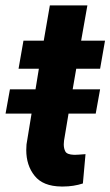

<svg xmlns="http://www.w3.org/2000/svg" viewBox="-41 -678 406 707"><path d="M327.6 -349.1H226.6L239.7 -424.8H327.6L345.7 -528.3H257.8L280.8 -658.2H142.6L120.1 -528.3H45.4L27.3 -424.8H102.1L89.8 -349.1H-4.4L-20.5 -259.8H75.2L56.6 -146C56.2 -139.2 55.7 -131.8 55.7 -125.5C55.7 -87.9 65.9 -56.2 86.4 -30.8C106.9 -4.9 139.6 8.3 185.1 8.8C187 8.8 189.5 8.8 191.4 8.8C217.3 8.8 241.7 4.9 264.2 -2.4L273.9 -110.4C254.4 -108.9 241.2 -107.9 234.9 -107.9C233.4 -107.9 232.9 -107.9 231.9 -107.9C214.4 -108.4 203.6 -112.8 199.7 -120.1C195.8 -127.4 193.8 -136.2 193.8 -146.5C193.8 -150.4 194.3 -155.3 194.8 -160.2L211.4 -259.8H311.5Z"/></svg>

Font: Roboto
Style: Bold Italic
Weight: 700
Italic angle: -12°
Designer: Google
Version: Version 2.137; 2017